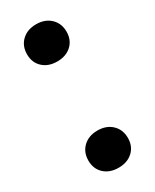

<svg xmlns="http://www.w3.org/2000/svg" viewBox="-151 -588 516 640"><g transform="rotate(-30 107.0 -268.0)"><path d="M162 -11.5Q141 8 107 8Q73 8 52 -11.5Q31 -31 31 -63Q31 -95 52 -115Q73 -135 107 -135Q141 -135 162 -115Q183 -95 183 -63Q183 -31 162 -11.5ZM162 -420.5Q141 -401 107 -401Q73 -401 52 -420.5Q31 -440 31 -472Q31 -504 52 -524Q73 -544 107 -544Q141 -544 162 -524Q183 -504 183 -472Q183 -440 162 -420.5Z"/></g></svg>

Font: Mona Sans
Style: Bold
Weight: 700
Designer: Deni Anggara
Foundry: GitHub
Version: Version 2.000;Glyphs 3.2.3 (3260)